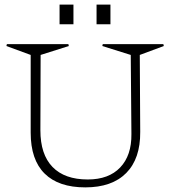

<svg xmlns="http://www.w3.org/2000/svg" viewBox="-20 -791 740 831"><path d="M112.8 -216.8V-553.2L7.8 -591.8L9.8 -600.1H275.9L277.8 -591.8L155.8 -553.2L154.8 -227.1Q154.8 -122.6 207.3 -68.4Q259.8 -14.2 359.9 -14.2Q450.7 -14.2 500.2 -66.2Q549.8 -118.2 548.8 -210.9L545.9 -553.2L422.9 -591.8L424.8 -600.1H687L689 -591.8L585 -553.2L586.9 -220.2Q587.9 -104.5 526.4 -42.2Q464.8 20 349.1 20Q233.4 20 173.1 -39.8Q112.8 -99.6 112.8 -216.8ZM237.8 -686V-771H297.9V-686ZM397.9 -686V-771H458V-686Z"/></svg>

Font: Halibut Thin
Style: Regular
Weight: 250
Designer: Matteo Maggi
Foundry: Collletttivo
Version: Version 3.080 | FøM Fix